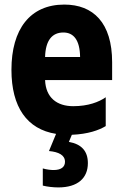

<svg xmlns="http://www.w3.org/2000/svg" viewBox="-20 -579 540 839"><path d="M235 240C320 240 364 199 364 134C364 82 337 51 281 41L294 10C365 7 412 -10 442 -28V-154C412 -133 365 -115 300 -115C229 -115 180 -152 177 -229H470V-307C470 -480 387 -559 261 -559C111 -559 30 -451 30 -274C30 -111 98 -14 225 6L194 81C237 85 264 99 264 128C264 150 248 164 214 164C202 164 184 162 167 157V232C186 237 213 240 235 240ZM330 -330H177C179 -403 208 -437 257 -437C301 -437 329 -405 330 -330Z"/></svg>

Font: Noto Sans Mono ExtraCondensed ExtraBold
Style: Regular
Weight: 800
Width: 2
Designer: Monotype Design Team
Foundry: Monotype Imaging Inc.
Version: Version 2.014